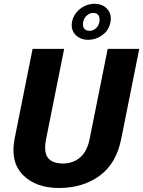

<svg xmlns="http://www.w3.org/2000/svg" viewBox="-20 -964 742 995"><path d="M287.1 10.3Q165 10.3 98.6 -57.6Q32.2 -125.5 55.7 -245.1L148.9 -710.9H312.5L219.2 -245.1Q205.1 -175.3 228.5 -146Q252 -116.7 305.2 -116.7Q358.9 -116.7 395.5 -148.4Q432.1 -180.2 444.8 -245.1L538.1 -710.9H701.7L608.4 -245.1Q582.5 -115.2 495.6 -52.7Q409.2 9.8 287.1 10.3ZM443.4 -804.2Q461.9 -804.2 476.6 -816.9Q491.2 -829.6 495.1 -851.1Q499 -872.6 490.2 -884.8Q481.4 -897 463.9 -897Q445.3 -897 430.2 -883.8Q415 -871.1 411.1 -849.6Q407.2 -828.1 416 -816.4Q424.8 -804.7 443.4 -804.2ZM470.2 -944.3Q511.7 -944.3 536.1 -917Q560.5 -889.6 552.2 -848.1Q543.9 -806.6 510.7 -782.2Q477.5 -757.8 436.5 -757.8Q395.5 -757.8 370.6 -784.2Q345.7 -810.5 353.5 -851.6Q361.3 -891.6 395.5 -918Q429.2 -944.3 470.2 -944.3Z"/></svg>

Font: Roboto-BlackItalic
Style: Italic
Weight: 900
Italic angle: -12°
Designer: Google
Version: Version 1.100141; 2013